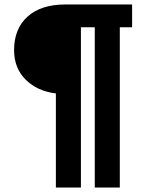

<svg xmlns="http://www.w3.org/2000/svg" viewBox="-20 -726 681 859"><path d="M342 113V-604H404V113H516V-604H571V-706H273Q163 -706 103 -651.5Q43 -597 43 -502Q43 -421 95 -369.5Q147 -318 230 -308V113Z"/></svg>

Font: Geom Black
Style: Bold
Weight: 900
Version: Version 1.102